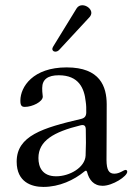

<svg xmlns="http://www.w3.org/2000/svg" viewBox="-20 -704 508 737"><path d="M146.3 13.5C208.5 13.5 264.2 -13.1 303.6 -45.5C305.8 -47.6 307.9 -48.7 309.7 -48.7C312.1 -48.7 313.2 -46.9 314.3 -43.7C321.7 -14.2 339.5 9.2 373.9 9.2C412.3 9.2 468.4 -27.3 468.4 -44.7C468.4 -48.3 466.6 -51.8 462 -51.8C454.9 -51.8 439.6 -37.3 419 -37.3C398.4 -37.3 389.2 -50.8 388.8 -89.8C388.8 -176.1 389.9 -220.2 389.6 -304C389.2 -371.1 365.1 -445.3 235.8 -445.3C106.2 -445.3 58.6 -370.4 58.2 -318.5C57.9 -297.6 64.3 -293.7 75.6 -293.7C104 -293.7 144.2 -313.2 144.2 -333.1C142.4 -347.3 141.7 -359.4 142 -366.1C142 -399.5 164.1 -415.1 205.6 -415.1C282.7 -415.1 303.6 -364.7 308.9 -314.6C311.1 -301.8 311.4 -285.2 311.1 -271.7C310.7 -257.8 304.7 -250.7 291.2 -247.5C144.2 -213.1 44 -182.9 44 -83.5C44 -4.3 101.9 13.5 146.3 13.5ZM127.5 -97.3C127.5 -163.4 185.4 -197.4 289.4 -223C302.9 -226.2 308.9 -221.6 309.3 -207.7C310.4 -172.6 310 -138.5 308.6 -106.5C306.1 -61.1 247.5 -27.3 195.7 -27.3C142 -27.3 127.5 -63.2 127.5 -97.3ZM180.8 -516C180.8 -511.7 184.3 -505.7 192.1 -505.7C197.4 -505.7 203.1 -507.8 208.1 -513.5L323.9 -638.5C328.5 -643.8 330.6 -649.5 330.6 -654.8C330.6 -670.1 312.5 -683.9 296.2 -683.9C287.6 -683.9 279.5 -680.4 274.1 -671.9L184.3 -525.6C181.8 -521.3 181.1 -518.8 180.8 -516Z"/></svg>

Font: Margiela Serif Text
Style: Regular
Weight: 400
Designer: Andreas Faust, Stefan Endress
Version: Version 1.002;FEAKit 1.0